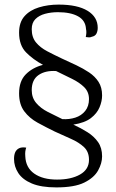

<svg xmlns="http://www.w3.org/2000/svg" viewBox="-20 -723 504 835"><path d="M225 92Q159 92 118.5 75Q78 58 59.5 29.5Q41 1 41 -32Q41 -49 46 -60.5Q51 -72 62.5 -78Q74 -84 94 -81Q91 -72 90 -63.5Q89 -55 90 -43Q92 6 129 32Q166 58 228 58Q289 58 328 36Q367 14 367 -28Q367 -63 345 -83.5Q323 -104 289 -119Q255 -134 218 -151Q179 -170 143.5 -189.5Q108 -209 85.5 -239Q63 -269 63 -317Q63 -370 92 -399.5Q121 -429 167 -441Q124 -464 93.5 -495Q63 -526 63 -581Q63 -626 86.5 -652.5Q110 -679 149.5 -691Q189 -703 235 -703Q317 -703 361 -676Q405 -649 405 -602Q405 -588 399.5 -577Q394 -566 379 -563Q373 -560 366.5 -560.5Q360 -561 353 -562Q355 -571 355.5 -580Q356 -589 354 -597Q352 -634 319.5 -652Q287 -670 232 -670Q202 -670 176 -663Q150 -656 134 -640Q118 -624 118 -596Q118 -561 136.5 -538.5Q155 -516 185.5 -500Q216 -484 250 -468Q281 -454 311.5 -439.5Q342 -425 367.5 -408Q393 -391 408.5 -367Q424 -343 424 -308Q424 -283 413 -256.5Q402 -230 375.5 -209.5Q349 -189 299 -181Q332 -166 360.5 -148Q389 -130 406.5 -105Q424 -80 424 -43Q424 -13 406.5 18.5Q389 50 346.5 71Q304 92 225 92ZM251 -205Q281 -203 307.5 -211.5Q334 -220 350.5 -240.5Q367 -261 367 -292Q367 -323 346.5 -343.5Q326 -364 293.5 -380Q261 -396 224 -414Q177 -417 147.5 -396.5Q118 -376 118 -331Q118 -298 137.5 -275Q157 -252 187.5 -236.5Q218 -221 251 -205Z"/></svg>

Font: Arima Light
Style: Regular
Weight: 300
Designer: Joana Correia and Natanael Gama
Foundry: NDISCOVER
Version: Version 1.101;gftools[0.9.23]